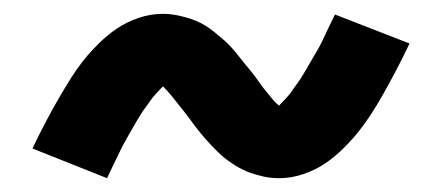

<svg xmlns="http://www.w3.org/2000/svg" viewBox="-20 -438 640 278"><path d="M384 -180Q372 -180 361 -182.5Q350 -185 340.5 -188.5Q331 -192 320.5 -198.5Q310 -205 302.5 -211.5Q295 -218 286.5 -227Q278 -236 271 -244.5Q264 -253 257.5 -262Q251 -271 243 -281Q235 -291 229 -298.5Q223 -306 216 -313Q213 -310 206.5 -303Q200 -296 197.5 -292Q195 -288 191.5 -283.5Q188 -279 184.5 -273.5Q181 -268 177.5 -262Q174 -256 170 -249Q166 -242 161.5 -234Q157 -226 153 -217.5Q149 -209 144.5 -200Q140 -191 135 -180L27 -223Q37 -244 46.5 -262Q56 -280 65 -295.5Q74 -311 82.5 -324.5Q91 -338 100 -349.5Q109 -361 122 -374Q135 -387 149 -396.5Q163 -406 180.5 -412Q198 -418 216 -418Q225 -418 233 -416.5Q241 -415 248.5 -413Q256 -411 263.5 -408Q271 -405 278 -400.5Q285 -396 290.5 -391.5Q296 -387 302.5 -381.5Q309 -376 314.5 -370Q320 -364 325 -357.5Q330 -351 335 -345Q340 -339 344.5 -333.5Q349 -328 354.5 -320Q360 -312 365.5 -305.5Q371 -299 374.5 -294.5Q378 -290 384 -285Q387 -288 393.5 -295Q400 -302 402.5 -306Q405 -310 408.5 -314.5Q412 -319 415.5 -324.5Q419 -330 422.5 -336Q426 -342 430 -349Q434 -356 438.5 -363.5Q443 -371 447 -379.5Q451 -388 455.5 -397.5Q460 -407 465 -417L573 -375Q563 -354 553.5 -336Q544 -318 535 -302Q526 -286 517.5 -273Q509 -260 500 -248.5Q491 -237 478 -224Q465 -211 451 -201.5Q437 -192 419.5 -186Q402 -180 384 -180Z"/></svg>

Font: Iosevka Fixed Extended
Style: Bold
Weight: 700
Width: 7
Monospace: yes
Designer: Belleve Invis
Foundry: Belleve Invis
Version: Version 24.1.1; ttfautohint (v1.8.4)